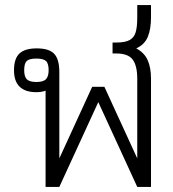

<svg xmlns="http://www.w3.org/2000/svg" viewBox="-20 -734 678 754"><path d="M159 -378Q144 -372 123 -372Q35 -372 35 -458Q35 -504 56.5 -524Q78 -544 124 -544Q173 -544 193 -522.5Q213 -501 213 -451V-112L342 -393H390L519 -112V-425Q519 -476 501 -500Q483 -524 437 -524H422V-567H437Q472 -567 489.5 -577Q507 -587 513 -608Q519 -629 519 -666V-714H573V-666Q573 -620 560.5 -589.5Q548 -559 515 -544Q547 -527 560 -497.5Q573 -468 573 -425V0H519L366 -333L213 0H159ZM171 -458Q171 -485 160.5 -494.5Q150 -504 123 -504Q95 -504 85 -494.5Q75 -485 75 -458Q75 -433 85.5 -422.5Q96 -412 123 -412Q150 -412 160.5 -423Q171 -434 171 -458Z"/></svg>

Font: Pridi ExtraLight
Style: Regular
Weight: 275
Designer: Katatrad Team
Foundry: CadsonDemak
Version: Version 1.001